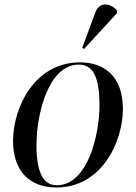

<svg xmlns="http://www.w3.org/2000/svg" viewBox="-20 -823 604 853"><path d="M354 -606 499 -764 501 -776C470 -810 422 -818 403 -766L345 -610ZM230 10C435 10 526 -197 526 -339C526 -486 441 -546 336 -546C133 -546 38 -345 38 -197C38 -58 117 10 230 10ZM232 0C177 0 142 -48 142 -179C142 -315 195 -536 330 -536C391 -536 422 -485 422 -356C422 -220 368 0 232 0Z"/></svg>

Font: Noto Serif Display
Style: Italic
Weight: 400
Italic angle: -12°
Designer: Monotype Design Team
Foundry: Monotype Imaging Inc.
Version: Version 2.009